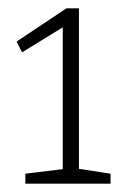

<svg xmlns="http://www.w3.org/2000/svg" viewBox="-20 -788 306 462"><path d="M170 -373 162 -383 246 -370V-346H41V-370L139 -382L131 -373V-731L142 -729L33 -662L20 -688L140 -768H170Z"/></svg>

Font: Bitter Thin Light
Style: Regular
Weight: 300
Version: Version 2.002